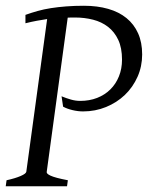

<svg xmlns="http://www.w3.org/2000/svg" viewBox="-20 -650 516 670"><path d="M476.1 -460Q476.1 -418.5 460 -382.1Q443.8 -345.7 415.8 -318.8Q387.7 -292 350.1 -276.6Q312.5 -261.2 270 -261.2Q251.5 -261.2 232.4 -265.9Q213.4 -270.5 200.2 -277.8L194.8 -314Q211.4 -307.1 227.8 -302.5Q244.1 -297.9 259.8 -297.9Q292 -297.9 318.8 -308.3Q345.7 -318.8 365 -337.9Q384.3 -356.9 395 -383.5Q405.8 -410.2 405.8 -441.9Q405.8 -482.9 392.6 -511Q379.4 -539.1 356.9 -556.4Q334.5 -573.7 304.7 -581.3Q274.9 -588.9 242.2 -588.9H229Q222.7 -588.9 216.3 -588.4L143.1 -50.8Q142.1 -47.9 145 -44.4Q147.9 -41 156.2 -37.1Q164.6 -33.2 179.2 -29.3Q193.8 -25.4 216.8 -21L213.9 0H0L2.9 -21Q33.7 -27.8 52.2 -35.9Q70.8 -43.9 71.8 -50.8L144.5 -583.5Q127.4 -581.1 108.9 -577.6Q90.3 -574.2 68.8 -568.8V-598.1Q89.4 -605.5 111.1 -611.6Q132.8 -617.7 157.7 -621.6Q182.6 -625.5 211.2 -627.7Q239.7 -629.9 272.9 -629.9Q319.8 -629.9 357.4 -619.1Q395 -608.4 421.4 -586.9Q447.8 -565.4 461.9 -533.7Q476.1 -502 476.1 -460Z"/></svg>

Font: Gentium Plus Viet
Style: Italic
Weight: 400
Italic angle: -8°
Designer: J. Victor Gaultney, Annie Olsen, Iska Routamaa, Becca Hirsbrunner
Foundry: SIL International
Version: Version 5.000